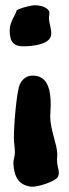

<svg xmlns="http://www.w3.org/2000/svg" viewBox="-20 -711 265 734"><path d="M173 -569C175 -573 176 -578 176 -584C176 -601 168 -623 167 -640C167 -646 169 -655 169 -662C169 -677 145 -691 112 -691C104 -691 59 -682 43 -671C43 -657 17 -631 17 -594C17 -548 35 -534 69 -534C108 -534 162 -542 173 -569ZM201 -34C204 -40 205 -45 205 -51C205 -63 198 -77 198 -101C198 -107 199 -115 199 -121C199 -159 172 -213 172 -267C172 -281 174 -295 174 -310C174 -378 157 -422 105 -422C85 -422 67 -412 56 -389C43 -361 33 -229 33 -184C33 -166 37 -147 37 -129C37 -113 31 -100 31 -87C34 -35 51 -2 102 3C130 3 191 -18 201 -34Z"/></svg>

Font: Freckle Face
Style: Regular
Weight: 400
Designer: Astigmatic (AOETI)
Foundry: Astigmatic (AOETI)
Version: Version 1.000